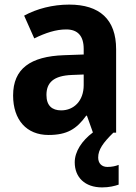

<svg xmlns="http://www.w3.org/2000/svg" viewBox="-20 -577 593 835"><path d="M407 108C407 74 428 44 473 0H485V-363C485 -493 413 -557 281 -557C209 -557 140 -539 85 -509L129 -410C178 -434 223 -449 268 -449C317 -449 344 -422 344 -364V-340L259 -337C112 -332 37 -278 37 -162C37 -55 96 10 191 10C272 10 313 -16 355 -74H358L384 -1C336 35 305 82 305 129C305 194 349 238 424 238C455 238 478 232 496 226V140C484 145 467 149 447 149C423 149 407 134 407 108ZM293 -251 344 -253V-207C344 -138 301 -97 246 -97C207 -97 182 -117 182 -164C182 -217 212 -248 293 -251Z"/></svg>

Font: Noto Sans Myanmar SemiCondensed
Style: Bold
Weight: 700
Width: 4
Designer: Monotype Design Team
Foundry: Monotype Imaging Inc.
Version: Version 2.107